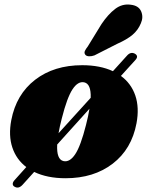

<svg xmlns="http://www.w3.org/2000/svg" viewBox="-20 -775 656 851"><path d="M45.5 53Q37 49 36.5 41Q36 33 44 24L96.5 -34.5Q52.5 -68 34.8 -121Q17 -174 30 -242.5Q52 -357 135.8 -421.5Q219.5 -486 344.5 -486Q423.5 -486 480.5 -459.5L542.5 -528Q558.5 -546.5 577 -537.5Q596 -527 580.5 -509.5L516 -438.5Q561.5 -405 579.8 -351.5Q598 -298 585 -228.5Q563.5 -114 479.5 -49.5Q395.5 15 270.5 15Q189.5 15 131.5 -13L80.5 43.5Q63 63 45.5 53ZM254 -250.5Q244.5 -214 239.5 -184.5L382 -341.5Q384 -403 353.5 -410Q326 -416 301.8 -379.8Q277.5 -343.5 254 -250.5ZM261.5 -61Q289 -55 313.2 -91.2Q337.5 -127.5 361 -220.5Q371.5 -261 376.5 -293L233.5 -134.5Q230 -68 261.5 -61ZM430 -668.5Q459 -711.5 490.5 -735.5Q522 -759.5 560 -754Q594.5 -750 605.5 -724.8Q616.5 -699.5 604.5 -672Q592 -641.5 567.5 -620.8Q543 -600 500 -581L398.5 -529.5Q386 -525 374.5 -525.5Q363 -526 358 -532.5Q352 -540.5 356.5 -549.8Q361 -559 369 -569Z"/></svg>

Font: Fraunces 9pt S000 Black
Style: Italic
Weight: 900
Italic angle: -16°
Version: Version 1.000; ttfautohint (v1.8.3)